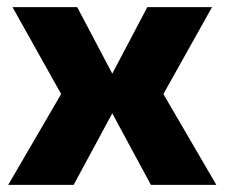

<svg xmlns="http://www.w3.org/2000/svg" viewBox="-20 -517 628 537"><path d="M402 0 294 -200 186 0H3L151 -254L15 -497H196L294 -311L392 -497H573L437 -254L585 0Z"/></svg>

Font: Exo 2.0 Extra Bold
Style: Regular
Weight: 800
Designer: Natanael Gama
Version: Version 1.001;PS 001.001;hotconv 1.0.70;makeotf.lib2.5.58329